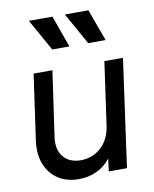

<svg xmlns="http://www.w3.org/2000/svg" viewBox="-89 -866 759 946"><g transform="rotate(-10 290.5 -393.5)"><path d="M229 12Q169 12 126 -16Q83 -44 63 -95Q43 -146 53 -215L99 -539H193L146 -211Q138 -150 168 -114Q198 -78 255 -78Q313 -78 355.5 -116.5Q398 -155 408 -221L453 -539H546L471 0H380L388 -63Q360 -26 318.5 -7Q277 12 229 12ZM210 -640 121 -799H239L296 -640ZM390 -640 301 -799H419L477 -640Z"/></g></svg>

Font: Plus Jakarta Sans Medium
Style: Italic
Weight: 500
Italic angle: -8°
Designer: Gumpita Rahayu
Foundry: Tokotype
Version: Version 2.071; ttfautohint (v1.8.4.7-5d5b);gftools[0.9.29]